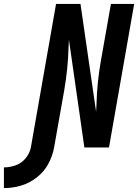

<svg xmlns="http://www.w3.org/2000/svg" viewBox="-172 -755 707 983"><path d="M-152 208V102Q-122 102 -92 91.5Q-62 81 -41 55.5Q-20 30 -14 0H105Q97 44 75 84.5Q53 125 15.5 154Q-22 183 -65 195.5Q-108 208 -152 208ZM-14 0 115 -735H154H240L320 -183Q321 -202 322 -221Q325 -332 344 -441L396 -735H515L386 0H347H260L181 -551Q180 -533 179 -514Q176 -403 157 -294L105 0Z"/></svg>

Font: Iosevka SS08
Style: Bold Italic
Weight: 700
Italic angle: -10°
Monospace: yes
Designer: Belleve Invis
Foundry: Belleve Invis
Version: 2.1.0; ttfautohint (v1.8.2)